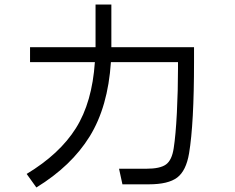

<svg xmlns="http://www.w3.org/2000/svg" viewBox="-20 -817 1040 850"><path d="M839 -608V-544Q839 -270 817 -138Q804 -61 764.5 -31Q725 -1 639 -1H522L507 -70H628Q689 -70 715 -89Q741 -108 749 -161Q758 -219 763 -317.5Q768 -416 768 -513V-542H471Q458 -344 377 -213Q296 -82 141 13L98 -47Q244 -135 316 -249.5Q388 -364 400 -542H113V-608H403V-622V-797H473V-619V-608Z"/></svg>

Font: IBM Plex Sans SC
Style: Regular
Weight: 400
Designer: Mike Abbink; Paul van der Laan; Pieter van Rosmalen; Eunyou Noh; Wujin Sim; Chorong Kim; Dohee Lee; Yejin We; Jinhee Kim
Foundry: Sandoll Inc.
Version: Version 1.000